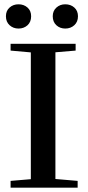

<svg xmlns="http://www.w3.org/2000/svg" viewBox="-20 -865 407 885"><path d="M280.8 -733.4Q256.3 -733.4 239.7 -748.8Q223.1 -764.2 223.1 -790Q223.1 -814.9 240 -830.1Q256.8 -845.2 280.8 -845.2Q305.7 -845.2 322.5 -830.3Q339.4 -815.4 339.4 -790Q339.4 -764.2 322.5 -748.8Q305.7 -733.4 280.8 -733.4ZM7.3 -790Q7.3 -815.4 24.2 -830.3Q41 -845.2 65.4 -845.2Q89.8 -845.2 106.7 -830.3Q123.5 -815.4 123.5 -790Q123.5 -763.7 106.7 -748.5Q89.8 -733.4 65.4 -733.4Q41 -733.4 24.2 -748.8Q7.3 -764.2 7.3 -790ZM28.8 0V-31.2L122.1 -39.1V-623.5L28.8 -631.8V-663.1H328.6V-631.8L235.4 -624V-40L337.9 -31.2V0Z"/></svg>

Font: Elstob 10pt Medium
Style: Regular
Weight: 500
Designer: Peter S. Baker
Version: Version 1.015